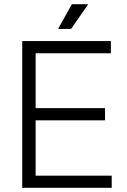

<svg xmlns="http://www.w3.org/2000/svg" viewBox="-20 -896 607 916"><path d="M86 0V-700H509V-642H150V-380H481V-322H150V-58H513V0ZM257 -758 323 -876H401L319 -758Z"/></svg>

Font: Space Grotesk Light
Style: Regular
Weight: 300
Designer: Florian Karsten
Foundry: Florian Karsten
Version: Version 2.000